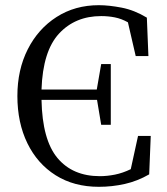

<svg xmlns="http://www.w3.org/2000/svg" viewBox="-20 -705 642 740"><path d="M361 15Q265 15 194.5 -29.5Q124 -74 85.5 -153Q47 -232 47 -335Q47 -436 87 -515Q127 -594 198 -639.5Q269 -685 361 -685Q400 -685 449 -675.5Q498 -666 546 -637L552 -489H503L473 -619Q448 -633 422.5 -638Q397 -643 370 -643Q270 -643 207.5 -575.5Q145 -508 140 -360H353L370 -458H407V-224H370L354 -320H140Q143 -166 201.5 -96Q260 -26 365 -26Q393 -26 423 -32Q453 -38 484 -53L512 -181H561L555 -33Q510 -7 461 4Q412 15 361 15Z"/></svg>

Font: Source Serif 4 Subhead
Style: Regular
Weight: 400
Designer: Frank Grießhammer
Foundry: Adobe Systems Incorporated
Version: Version 4.004;hotconv 1.0.117;makeotfexe 2.5.65602